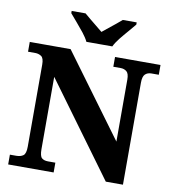

<svg xmlns="http://www.w3.org/2000/svg" viewBox="-98 -1016 994 1102"><g transform="rotate(10 399.0 -465.5)"><path d="M24 0V-57H61Q86 -57 101.5 -68Q117 -79 117 -120V-598Q117 -636 101.5 -646.5Q86 -657 66 -657H24V-714H262L613 -237V-598Q613 -634 598.5 -645.5Q584 -657 564 -657H521V-714H786V-657H743Q721 -657 707 -644Q693 -631 693 -594V0H593L197 -541V-120Q197 -79 210 -68Q223 -57 246 -57H289V0ZM344 -771Q333 -794 312 -820.5Q291 -847 268.5 -873Q246 -899 230 -918V-931H311Q323 -920 343 -904Q363 -888 383.5 -871Q404 -854 419 -842Q434 -854 455 -871Q476 -888 496 -904Q516 -920 528 -931H609V-918Q594 -899 571 -873Q548 -847 527 -820.5Q506 -794 495 -771Z"/></g></svg>

Font: Noto Serif Tamil ExtraBold
Style: Italic
Weight: 800
Italic angle: -12°
Designer: Indian Type Foundry, Tom Grace, and the Monotype Design Team
Foundry: Monotype Imaging Inc.
Version: Version 2.003; ttfautohint (v1.8.4.7-5d5b)